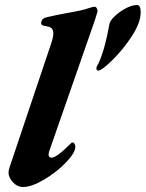

<svg xmlns="http://www.w3.org/2000/svg" viewBox="-20 -733 582 767"><path d="M14 -44Q14 -52 19 -67L184 -558Q193 -585 193 -599Q193 -613 186.5 -619.5Q180 -626 166 -628Q151 -630 147 -634Q143 -638 145 -646Q147 -653 151 -657Q155 -661 166 -664Q204 -673 248 -681Q312 -692 333 -700Q351 -706 358 -706Q364 -706 367.5 -698Q371 -690 369 -685Q359 -651 354 -638L176 -127Q174 -119 174 -116Q174 -103 186 -103Q206 -103 264 -161Q267 -164 268 -164Q275 -164 278 -158Q281 -152 281 -147Q281 -123 243.5 -84Q206 -45 156 -15.5Q106 14 73 14Q49 14 31.5 -5Q14 -24 14 -44ZM365 -461Q365 -465 369 -472Q373 -479 375 -483Q400 -540 417 -636Q419 -650 438.5 -668.5Q458 -687 483 -700Q508 -713 527 -713Q542 -713 542 -684Q542 -643 507 -589Q472 -535 429 -493Q386 -451 373 -451Q365 -451 365 -461Z"/></svg>

Font: EB Garamond ExtraBold
Style: Italic
Weight: 800
Italic angle: -17.2°
Designer: Georg Duffner and Octavio Pardo
Foundry: Georg Duffner
Version: Version 1.000